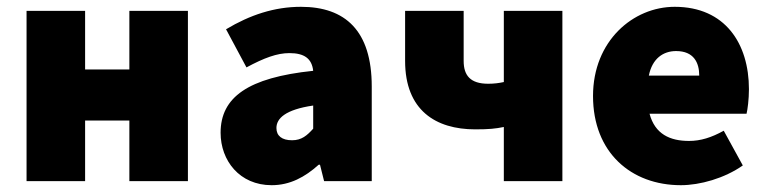

<svg xmlns="http://www.w3.org/2000/svg" viewBox="-20 -532 2256 564"><path d="M58 0H230V-178H360V0H532V-500H360V-328H230V-500H58Z M778 12C832 12 876 -12 916 -48H920L932 0H1072V-278C1072 -442 994 -512 864 -512C786 -512 714 -488 644 -446L704 -334C756 -362 794 -376 830 -376C874 -376 896 -360 900 -324C708 -304 628 -246 628 -142C628 -60 684 12 778 12ZM838 -120C808 -120 792 -133 792 -156C792 -184 818 -210 900 -222V-154C882 -134 866 -120 838 -120Z M1460 0H1632V-500H1460V-291C1446 -288 1432 -286 1414 -286C1362 -286 1342 -310 1342 -353V-500H1170V-353C1170 -208 1260 -152 1376 -152C1416 -152 1436 -154 1460 -159Z M1980 12C2036 12 2108 -8 2162 -46L2106 -148C2070 -128 2038 -118 2004 -118C1948 -118 1904 -138 1888 -198H2173C2176 -210 2180 -240 2180 -270C2180 -404 2110 -512 1962 -512C1840 -512 1722 -412 1722 -250C1722 -84 1834 12 1980 12ZM1886 -310C1896 -360 1928 -382 1966 -382C2018 -382 2034 -348 2034 -310Z"/></svg>

Font: Giro Sans Black
Style: Regular
Weight: 900
Designer: Paul D. Hunt
Foundry: Adobe Systems Incorporated
Version: Version 1.000;PS 1.0;hotconv 1.0.88;makeotf.lib2.5.647800